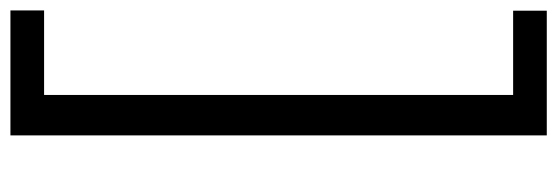

<svg xmlns="http://www.w3.org/2000/svg" viewBox="-370 -478 1068 368"><g transform="rotate(-90 164.0 -294.0)"><path d="M88.5 220V-808H328V-743.5H166V155.5H327.5V220Z"/></g></svg>

Font: Encode Sans SemiCondensed SemiCondensed
Style: Regular
Weight: 400
Width: 4
Designer: Multiple Designers
Foundry: Impallari Type
Version: Version 3.000; ttfautohint (v1.8.3) -l 8 -r 50 -G 200 -x 14 